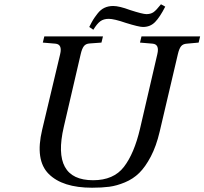

<svg xmlns="http://www.w3.org/2000/svg" viewBox="-20 -862 955 897"><path d="M177 -256 261 -609Q272 -655 239 -658L180 -663L187 -692H461L454 -663L399 -659Q381 -658 372 -646.5Q363 -635 357 -609L278 -269Q220 -20 415 -20Q511 -20 559 -82.5Q607 -145 634 -260L715 -609Q726 -655 693 -658L634 -663L641 -692H915L908 -663L853 -658Q835 -657 826 -646Q817 -635 811 -609L726 -247Q710 -179 684.5 -130.5Q659 -82 630.5 -54Q602 -26 563.5 -10Q525 6 490.5 10.5Q456 15 410 15Q272 15 207.5 -49.5Q143 -114 177 -256ZM397 -736Q408 -758 415 -769.5Q422 -781 436 -799Q450 -817 468 -825.5Q486 -834 509 -834Q537 -834 588 -815Q647 -796 664 -796Q684 -796 697 -805Q710 -814 732 -842L752 -831Q727 -782 704.5 -759Q682 -736 648 -736Q629 -736 568 -755Q513 -774 488 -774Q464 -774 448.5 -762.5Q433 -751 416 -723Z"/></svg>

Font: Heuristica
Style: Italic
Weight: 400
Italic angle: -13°
Version: Version 1.0.2